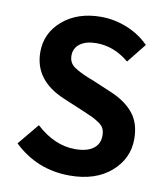

<svg xmlns="http://www.w3.org/2000/svg" viewBox="-85 -825 793 911"><g transform="rotate(10 311.5 -370.0)"><path d="M311.5 13.7Q154.3 13.7 42 -93.8L127 -196.3Q215.8 -114.3 315.4 -114.3Q372.1 -114.3 402.3 -136.7Q432.6 -159.2 432.6 -199.2Q432.6 -218.8 426.3 -232.9Q419.9 -247.1 400.9 -259.8Q381.8 -272.5 369.1 -278.3Q356.4 -284.2 322.3 -298.8L222.7 -340.8Q73.2 -403.3 73.2 -540Q73.2 -631.8 145 -692.9Q216.8 -753.9 329.1 -753.9Q393.6 -753.9 455.1 -729Q516.6 -704.1 560.5 -659.2L486.3 -566.4Q414.1 -627 329.1 -627Q279.3 -627 250.5 -606Q221.7 -585 221.7 -548.8Q221.7 -514.6 248 -495.6Q274.4 -476.6 329.1 -455.1Q335 -453.1 337.9 -452.1L434.6 -411.1Q506.8 -380.9 545.4 -333.5Q584 -286.1 584 -210Q584 -115.2 509.8 -50.8Q435.5 13.7 311.5 13.7Z"/></g></svg>

Font: Nasu
Style: Bold
Weight: 700
Designer: Ryoko NISHIZUKA (kana &amp; ideographs); Paul D. Hunt (Latin, Greek &amp; Cyrillic); Wenlong ZHANG (bopomofo); Sandoll C
Version: Version 2014.1215